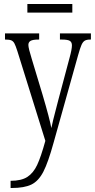

<svg xmlns="http://www.w3.org/2000/svg" viewBox="-20 -703 475 961"><path d="M33 202Q87 202 117 182.5Q147 163 166 122.5Q185 82 207 2L67 -447Q58 -475 52 -486Q46 -497 36.5 -501Q27 -505 7 -505H5V-536H176V-505H173Q144 -505 133 -498.5Q122 -492 122 -478Q122 -462 139 -408L193 -229Q229 -107 237 -62Q241 -82 246 -102Q251 -122 256 -141Q270 -194 272 -203L328 -413Q340 -456 340 -476Q340 -492 329.5 -498.5Q319 -505 290 -505H280V-536H435V-505H431Q414 -505 404.5 -499.5Q395 -494 388 -478.5Q381 -463 371 -427L248 12Q221 110 197 156.5Q173 203 137.5 220.5Q102 238 38 238H33ZM117 -683H342V-640H117Z"/></svg>

Font: Noto Serif CondLight
Style: Regular
Weight: 300
Width: 3
Designer: Monotype Design Team
Foundry: Monotype Imaging Inc.
Version: Version 1.001